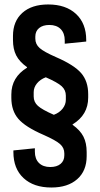

<svg xmlns="http://www.w3.org/2000/svg" viewBox="-20 -730 446 860"><path d="M195.8 -710Q274.9 -710 320.6 -667.5Q366.2 -625 366.2 -550.8V-543.9L270 -534.2V-548.8Q270 -581.5 251.7 -599.9Q233.4 -618.2 201.2 -618.2Q171.9 -618.2 155 -604.2Q138.2 -590.3 138.2 -565.9V-557.1Q138.2 -532.2 157.2 -515.1Q176.3 -498 231 -474.1Q312 -439 343.5 -402.6Q375 -366.2 375 -308.1V-293Q375 -215.3 305.2 -172.9V-170.9Q339.4 -146.5 353.8 -117.9Q368.2 -89.4 368.2 -48.8V-30.8Q368.2 35.2 325.9 72.5Q283.7 109.9 210 109.9Q130.9 109.9 85.4 67.6Q40 25.4 40 -48.8V-56.2L136.2 -65.9V-50.8Q136.2 -18.1 154.5 0Q172.9 18.1 205.1 18.1Q234.4 18.1 251.2 4.2Q268.1 -9.8 268.1 -34.2V-43Q268.1 -67.9 249 -84.7Q230 -101.6 174.8 -126Q93.8 -161.1 62.3 -197.5Q30.8 -233.9 30.8 -292V-307.1Q30.8 -383.8 101.1 -426.8V-429.2Q66.9 -453.6 52.5 -481.9Q38.1 -510.3 38.1 -550.8V-568.8Q38.1 -634.8 80.1 -672.4Q122.1 -710 195.8 -710ZM185.1 -383.8Q160.2 -374.5 145.5 -356.4Q130.9 -338.4 130.9 -316.9V-297.9Q130.9 -272.9 149.7 -255.9Q168.5 -238.8 221.2 -215.8Q246.1 -225.1 260.5 -243.4Q274.9 -261.7 274.9 -283.2V-301.8Q274.9 -326.7 256.3 -343.8Q237.8 -360.8 185.1 -383.8Z"/></svg>

Font: BaseOne
Style: Regular
Weight: 400
Designer: Domenico Catapano
Foundry: Design by Basse
Version: Version 1.000;PS 001.001;hotconv 1.0.56